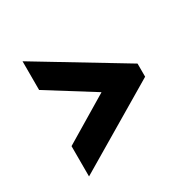

<svg xmlns="http://www.w3.org/2000/svg" viewBox="-133 -670 816 823"><g transform="rotate(-30 275.0 -258.0)"><path d="M502 -223 80 27V-123L307 -259L80 -401V-543L502 -288Z"/></g></svg>

Font: Raleway
Style: Bold Italic
Weight: 700
Italic angle: -12°
Designer: Matt McInerney, Pablo Impallari, Rodrigo Fuenzalida
Foundry: Matt McInerney, Pablo Impallari, Rodrigo Fuenzalida
Version: Version 4.101;RELEASE